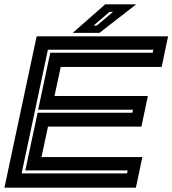

<svg xmlns="http://www.w3.org/2000/svg" viewBox="-30 -868 797 888"><path d="M-9.5 0 139.5 -700H747.5L717.5 -558.5H251L222 -424H654L624 -282.5H192L162 -141.5H628.5L598.5 0ZM70 -66H557.5L560.5 -80H87L144 -346.5H582.5L585 -360.5H146.5L202.5 -624H676L679 -638H191.5ZM306.5 -716 456.5 -848H600L430 -716ZM403 -750H418L492.5 -813H476.5Z"/></svg>

Font: Tourney Expanded Regular
Style: Bold Italic
Weight: 700
Width: 7
Italic angle: -12°
Designer: Tyler Finck
Foundry: Etcetera Type Co
Version: Version 1.010; ttfautohint (v1.8.3)